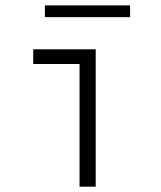

<svg xmlns="http://www.w3.org/2000/svg" viewBox="-20 -700 602 720"><path d="M278.3 -460H104.5V-515.1H338.9V0H278.3ZM148.4 -679.7H467.8V-635.7H148.4Z"/></svg>

Font: Reddit Mono Light
Style: Regular
Weight: 300
Monospace: yes
Designer: Stephen Hutchings
Foundry: Reddit
Version: Version 1.011